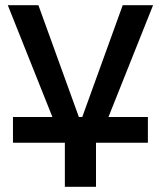

<svg xmlns="http://www.w3.org/2000/svg" viewBox="-20 -580 620 740"><path d="M30 -30V-129H182L10 -560H128L284 -129H297L453 -560H570L398 -129H550V-30H350V140H230V-30Z"/></svg>

Font: Tektur Medium
Style: Regular
Weight: 500
Designer: Adam Jagosz
Foundry: Adam Jagosz
Version: Version 1.005;gftools[0.9.30]